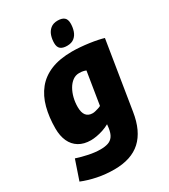

<svg xmlns="http://www.w3.org/2000/svg" viewBox="-253 -880 1063 1209"><g transform="rotate(-30 278.0 -275.5)"><path d="M-18 176 30 35Q69 48 114.5 57.5Q160 67 200 67Q231 67 254 59.5Q277 52 291 32Q305 12 310 -24L313 -50Q292 -38 266.5 -29.5Q241 -21 217.5 -17Q194 -13 176 -13Q125 -13 89.5 -34.5Q54 -56 36 -95.5Q18 -135 18 -189Q18 -271 36 -339Q54 -407 93.5 -456Q133 -505 196.5 -531Q260 -557 351 -557Q378 -557 409.5 -554.5Q441 -552 473 -547.5Q505 -543 531 -537.5Q557 -532 573 -527L494 -36Q474 93 404.5 156.5Q335 220 211 220Q148 220 89.5 208Q31 196 -18 176ZM370 -408Q361 -412 349.5 -414.5Q338 -417 321 -417Q295 -417 274 -401.5Q253 -386 238 -360Q223 -334 215 -302Q207 -270 207 -236Q207 -195 223 -175Q239 -155 270 -155Q279 -155 289 -157.5Q299 -160 311 -163.5Q323 -167 332 -172ZM343 -603Q312 -603 296 -616Q280 -629 280 -659Q280 -687 288.5 -712.5Q297 -738 317 -754.5Q337 -771 369 -771Q400 -771 416 -758Q432 -745 432 -715Q432 -686 423.5 -660.5Q415 -635 395.5 -619Q376 -603 343 -603Z"/></g></svg>

Font: Georama ExtraBold
Style: Italic
Weight: 800
Italic angle: -9°
Version: Version 1.001